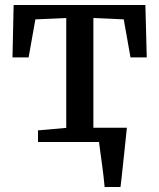

<svg xmlns="http://www.w3.org/2000/svg" viewBox="-20 -568 637 768"><path d="M398.5 180Q397 160 394 135.8Q391 111.5 387.8 86.8Q384.5 62 381.2 39.5Q378 17 376 -0.5L334 -57H487.5Q485.5 -37.5 483 -13.5Q480.5 10.5 477.8 36.5Q475 62.5 472.2 88.2Q469.5 114 467 137.5Q464.5 161 462 180ZM132 0V-46.5L245 -56.5V-496L121.5 -490.5L94.5 -338.5H30L34.5 -548H561.5L567 -338.5H502L475 -490.5L353.5 -496V-56.5L468.5 -46.5V0Z"/></svg>

Font: Merriweather 36pt Medium
Style: Regular
Weight: 500
Version: Version 2.100